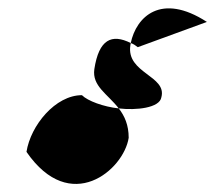

<svg xmlns="http://www.w3.org/2000/svg" viewBox="-20 -562 520 464"><path d="M44 -195C150 -41 279 -151 291 -229C291 -260 281 -282 267 -300C230 -304 192 -318 178 -332C114 -332 54 -259 44 -195ZM208 -395C202 -354 240 -335 267 -300C309 -295 366 -301 370 -327C384 -379 285 -385 295 -452L296 -458C250 -481 219 -467 208 -395ZM296 -458C302 -456 308 -452 313 -448L480 -509C369 -581 309 -521 296 -458Z"/></svg>

Font: Ampere
Style: SCSuCndIta
Weight: 400
Version: Version 1